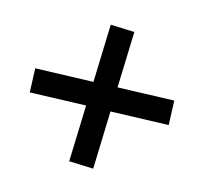

<svg xmlns="http://www.w3.org/2000/svg" viewBox="-96 -641 761 709"><g transform="rotate(-30 284.0 -286.0)"><path d="M119 -72 280 -223 441 -72 504 -140 347 -287 503 -433 441 -500 280 -349 119 -500 57 -433 213 -287 56 -140Z"/></g></svg>

Font: Ronzino Medium
Style: Regular
Weight: 500
Designer: Nunzio Mazzaferro
Foundry: Collletttivo
Version: Version 1.000;Glyphs 3.3 (3337)